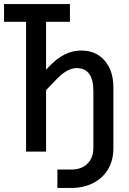

<svg xmlns="http://www.w3.org/2000/svg" viewBox="-20 -750 640 950"><path d="M264 180V89H332Q383 89 412.5 60Q442 31 442 -19V-299Q442 -413 359 -413Q311 -413 256 -354L208 -304V0H109V-642H0V-730H326V-642H208V-405L223 -421Q297 -500 382 -500Q454 -500 497.5 -450.5Q541 -401 541 -317V-17Q541 43 515 87Q489 131 441.5 155.5Q394 180 331 180Z"/></svg>

Font: Pitagon Sans Mono Medium
Style: Regular
Weight: 500
Monospace: yes
Designer: Travis Tran
Foundry: Pitagon
Version: Version 1.001; ttfautohint (v1.8.4.7-5d5b);gftools[0.9.26]